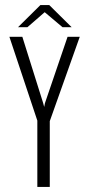

<svg xmlns="http://www.w3.org/2000/svg" viewBox="-20 -736 351 756"><path d="M127 0V-261L17 -591H68L150 -330L154 -315L157 -330L246 -591H294L176 -259V0ZM51 -629 139 -716H174L262 -629H226L156 -688L88 -629Z"/></svg>

Font: Alumni Sans Light
Style: Regular
Weight: 300
Version: Version 1.018